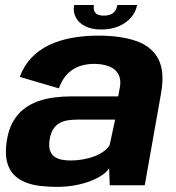

<svg xmlns="http://www.w3.org/2000/svg" viewBox="-20 -741 705 768"><path d="M206.5 6.5Q246.5 6.5 281 0Q315.5 -6.5 343 -17.2Q370.5 -28 389.5 -41.2Q408.5 -54.5 416.5 -68L419 0H559L624.5 -369.5Q639.5 -455.5 613 -505.5Q586.5 -555.5 524.8 -577Q463 -598.5 373.5 -598.5Q316.5 -598.5 266.2 -589.2Q216 -580 175.2 -560.2Q134.5 -540.5 105 -509.2Q75.5 -478 59 -433.5L215.5 -387.5Q228.5 -423.5 249.5 -445Q270.5 -466.5 297.8 -476Q325 -485.5 356 -485.5Q390 -485.5 416.2 -475.5Q442.5 -465.5 454.5 -442Q466.5 -418.5 457 -378.5L453 -355.5H266Q232 -355.5 197.8 -351.2Q163.5 -347 132.2 -336Q101 -325 75.2 -305Q49.5 -285 31.8 -253.8Q14 -222.5 7 -177Q0 -130 7.2 -97.5Q14.5 -65 33.2 -44.5Q52 -24 79.2 -12.8Q106.5 -1.5 139.2 2.5Q172 6.5 206.5 6.5ZM263 -99Q244.5 -99 227.5 -102.2Q210.5 -105.5 198 -114.2Q185.5 -123 180 -139.2Q174.5 -155.5 178.5 -182Q182.5 -208 192.8 -224Q203 -240 218 -248.5Q233 -257 251.2 -259.8Q269.5 -262.5 289.5 -262.5H440.5L419 -162.5Q412.5 -148.5 396.8 -136.8Q381 -125 359.2 -116.5Q337.5 -108 312.5 -103.5Q287.5 -99 263 -99ZM385 -623Q425 -623 455.5 -636.2Q486 -649.5 504.8 -671.8Q523.5 -694 528.5 -721H449.5Q447 -707.5 440.8 -698Q434.5 -688.5 423.2 -683.5Q412 -678.5 395 -678.5Q379 -678.5 369.5 -683.5Q360 -688.5 356.8 -698Q353.5 -707.5 355.5 -721H276.5Q271.5 -694 283 -671.8Q294.5 -649.5 320.5 -636.2Q346.5 -623 385 -623Z"/></svg>

Font: Anybody UltraCondensed Thin
Style: Bold Italic
Weight: 700
Italic angle: -10°
Version: Version 1.111